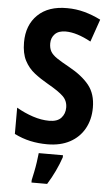

<svg xmlns="http://www.w3.org/2000/svg" viewBox="-62 -764 596 1026"><g transform="rotate(5 236.0 -251.5)"><path d="M439 -206Q439 -142 411.5 -93Q384 -44 333.5 -17Q283 10 213 10Q165 10 121.5 0.5Q78 -9 36 -30V-171Q79 -146 124.5 -131Q170 -116 212 -116Q256 -116 276.5 -138.5Q297 -161 297 -194Q297 -230 272.5 -254Q248 -278 188 -312Q149 -334 115.5 -360Q82 -386 62 -424.5Q42 -463 42 -522Q42 -615 99 -670Q156 -725 257 -724Q304 -724 348.5 -712Q393 -700 437 -678L395 -557Q318 -599 259 -599Q221 -599 201.5 -579Q182 -559 182 -529Q182 -503 192 -485.5Q202 -468 226.5 -451.5Q251 -435 293 -412Q364 -373 401.5 -326.5Q439 -280 439 -206ZM302 72Q290 108 271.5 147Q253 186 231 221H147V208Q151 190 156.5 163.5Q162 137 166 109Q170 81 172 61H302Z"/></g></svg>

Font: Noto Sans Condensed
Style: Bold
Weight: 700
Width: 3
Designer: Monotype Design Team
Foundry: Monotype Imaging Inc.
Version: Version 2.013; ttfautohint (v1.8.4.7-5d5b)